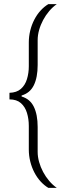

<svg xmlns="http://www.w3.org/2000/svg" viewBox="-20 -763 313 933"><path d="M215 150Q195 138 177.5 119Q160 100 147 75Q134 50 127 21.5Q120 -7 120 -36V-151Q120 -185 111 -214.5Q102 -244 81.5 -262Q61 -280 26 -280V-312Q61 -313 81.5 -331Q102 -349 111 -378.5Q120 -408 120 -441V-557Q120 -586 127 -614.5Q134 -643 147 -668Q160 -693 177.5 -712Q195 -731 215 -743H256Q236 -729 219 -709Q202 -689 189.5 -665.5Q177 -642 170 -617Q163 -592 163 -568V-447Q163 -387 144.5 -349Q126 -311 85 -299V-294Q126 -282 144.5 -244Q163 -206 163 -146V-25Q163 -1 170 24Q177 49 189.5 72.5Q202 96 219 116Q236 136 256 150Z"/></svg>

Font: Saira SemiCondensed ExtraLight
Style: Regular
Weight: 250
Width: 4
Designer: Hector Gatti with collaboration of the Omnibus-Type team
Foundry: Omnibus-Type
Version: Version 1.101